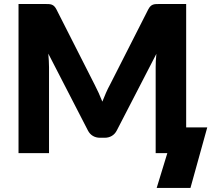

<svg xmlns="http://www.w3.org/2000/svg" viewBox="-20 -748 1042 938"><path d="M992.5 -125.5 910.5 170H745.5L797.5 0H740.5V-419Q740.5 -433.5 741.2 -450.5Q742 -467.5 744 -485L550.5 -110.5Q541.5 -93 526.2 -84Q511 -75 491.5 -75H468.5Q449 -75 433.8 -84Q418.5 -93 409.5 -110.5L216 -486Q217.5 -468 218.5 -450.8Q219.5 -433.5 219.5 -419V0H70.5V-728.5H199.5Q210.5 -728.5 218.8 -728Q227 -727.5 233.5 -725Q240 -722.5 245.2 -717.2Q250.5 -712 255.5 -702.5L443 -333Q453 -314 462.2 -293.5Q471.5 -273 480 -251.5Q488.5 -273.5 497.8 -294.5Q507 -315.5 517.5 -334.5L704.5 -702.5Q709.5 -712 714.8 -717.2Q720 -722.5 726.5 -725Q733 -727.5 741.2 -728Q749.5 -728.5 760.5 -728.5H889.5V-125.5Z"/></svg>

Font: Lato 2
Style: Regular
Weight: 900
Designer: Lukasz Dziedzic with Adam Twardoch and Botio Nikoltchev
Foundry: tyPoland Lukasz Dziedzic
Version: Version 2.015; 2015-08-06; http://www.latofonts.com/